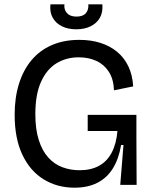

<svg xmlns="http://www.w3.org/2000/svg" viewBox="-20 -858 707 891"><path d="M326 13Q246 13 183 -25.5Q120 -64 84 -139.5Q48 -215 48 -326Q48 -405 68 -469Q88 -533 126 -578.5Q164 -624 220 -648.5Q276 -673 348 -673Q402 -673 446 -659Q490 -645 523 -618Q556 -591 575.5 -550.5Q595 -510 598 -457L509 -439Q507 -491 485 -525Q463 -559 427 -575.5Q391 -592 345 -592Q288 -592 242.5 -564.5Q197 -537 170.5 -478.5Q144 -420 144 -328Q144 -258 160 -208Q176 -158 204 -127Q232 -96 269.5 -82Q307 -68 349 -68Q402 -68 439.5 -88.5Q477 -109 498.5 -150Q520 -191 525 -250H387V-325H613V-222L614 0H538L553 -185H542Q531 -120 503.5 -76Q476 -32 431.5 -9.5Q387 13 326 13ZM214 -838H279Q276 -814 290.5 -797.5Q305 -781 335 -781Q365 -781 378.5 -797Q392 -813 390 -838H455Q458 -801 443.5 -775.5Q429 -750 400.5 -736Q372 -722 334 -722Q296 -722 267.5 -736Q239 -750 224.5 -776Q210 -802 214 -838Z"/></svg>

Font: Bricolage Grotesque 60pt
Style: Regular
Weight: 400
Version: Version 1.001;gftools[0.9.33.dev8+g029e19f]